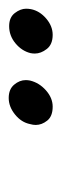

<svg xmlns="http://www.w3.org/2000/svg" viewBox="130 -728 141 441"><g transform="rotate(-90 200.5 -507.5)"><path d="M196 -558Q216 -558 226.5 -545.5Q237 -533 237 -519Q237 -514 236 -509Q231 -488 213.5 -472.5Q196 -457 176 -457Q154 -457 144 -469.5Q134 -482 134 -496Q134 -502 136 -509Q140 -529 158 -543.5Q176 -558 196 -558ZM361 -557Q381 -557 391 -544Q401 -531 401 -518Q401 -513 400 -507Q396 -487 378.5 -472Q361 -457 341 -457Q319 -457 308.5 -470.5Q298 -484 298 -498Q298 -503 299 -508Q304 -528 321.5 -542.5Q339 -557 361 -557Z"/></g></svg>

Font: New Athena Unicode
Style: Bold Italic
Weight: 700
Designer: J. Rusten 1997; rev. by R. Hancock 2001, 2002, rev. by D. Mastronarde 2002-2021
Foundry: Society for Classical Studies (formerly American Philological Association)
Version: Version 5.008